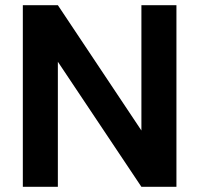

<svg xmlns="http://www.w3.org/2000/svg" viewBox="-20 -720 768 740"><path d="M68 0V-700H203L525 -217V-700H660V0H525L203 -482V0Z"/></svg>

Font: DM Sans 18pt
Style: Bold
Weight: 700
Designer: Colophon Foundry, Jonny Pinhorn
Foundry: Colophon Foundry
Version: Version 4.004;gftools[0.9.30]